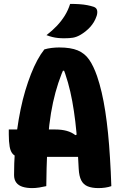

<svg xmlns="http://www.w3.org/2000/svg" viewBox="-20 -953 640 983"><path d="M25 -290H264Q296 -290 321.5 -283Q347 -276 366 -261L401 -276V-150H85Q60 -150 47 -163Q34 -176 29.5 -202Q25 -228 25 -265ZM217 0Q200 4 181 7Q162 10 145 10Q117 10 96 3.5Q75 -3 63.5 -18Q52 -33 52 -57Q52 -117 56 -175Q60 -233 67.5 -287.5Q75 -342 85.5 -393Q96 -444 109.5 -489Q123 -534 138.5 -573.5Q154 -613 171 -644.5Q188 -676 207 -700Q223 -705 243.5 -707.5Q264 -710 283 -710Q342 -710 378 -695Q414 -680 436.5 -647.5Q459 -615 477 -563Q490 -525 500.5 -480Q511 -435 519 -383Q527 -331 533 -272Q539 -213 543 -146Q545 -112 547 -75Q549 -38 550 0Q536 5 519 7.5Q502 10 484 10Q451 10 429 1Q407 -8 396 -29.5Q385 -51 383 -88Q380 -156 376 -216.5Q372 -277 365.5 -331Q359 -385 350 -434.5Q341 -484 328 -530Q315 -576 297 -621L338 -591H272L315 -621Q294 -575 278.5 -528Q263 -481 251.5 -428.5Q240 -376 232.5 -313.5Q225 -251 221.5 -174Q218 -97 217 0ZM339 -933Q366 -933 387.5 -931.5Q409 -930 427 -926.5Q445 -923 460 -918Q474 -913 477 -900.5Q480 -888 475 -872Q469 -854 460.5 -840Q452 -826 441.5 -814.5Q431 -803 418 -792.5Q405 -782 389 -773Q371 -763 353.5 -760Q336 -757 308 -757Q292 -757 277 -758.5Q262 -760 248 -763.5Q234 -767 218 -773Q249 -797 272 -821.5Q295 -846 312 -873.5Q329 -901 339 -933Z"/></svg>

Font: Recursive Monospace Casual ExtraBold
Style: Regular
Weight: 800
Version: Version 1.047